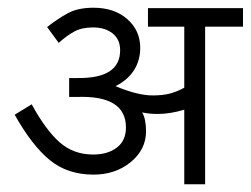

<svg xmlns="http://www.w3.org/2000/svg" viewBox="-20 -477 649 497"><path d="M511 -408V0H457V-193Q420 -182 388 -182Q367 -182 348 -186Q358 -169 358 -137Q358 -90 318.5 -57.5Q279 -25 222 -25Q155 -25 109 -62.5Q63 -100 18 -180L62 -207Q98 -141 134 -109Q170 -77 221 -77Q259 -77 282.5 -95Q306 -113 306 -147Q306 -231 178 -226H159V-275H182Q291 -274 291 -347Q291 -375 271.5 -390.5Q252 -406 221 -406Q192 -406 172.5 -395.5Q153 -385 132 -366L102 -407Q130 -429 156 -443Q182 -457 222 -457Q276 -457 309.5 -427.5Q343 -398 343 -353Q343 -321 327 -295.5Q311 -270 279 -254Q336 -230 375 -230Q402 -230 420.5 -235Q439 -240 457 -250V-408H363V-456H609V-408Z"/></svg>

Font: Cambay Devanagari
Style: Regular
Weight: 400
Designer: Pooja Saxena
Foundry: Pooja Saxena
Version: Version 1.180;PS 001.180;hotconv 1.0.70;makeotf.lib2.5.58329